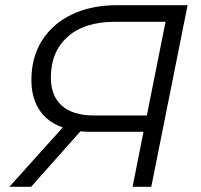

<svg xmlns="http://www.w3.org/2000/svg" viewBox="-20 -720 774 740"><path d="M491 0 533 -212H325Q307 -212 290 -214L100 0H16L222 -229Q163 -249 132 -296Q101 -343 101 -412Q101 -499 142 -564Q183 -629 257.5 -664.5Q332 -700 431 -700H703L563 0ZM546 -275 618 -636H423Q305 -636 240.5 -578Q176 -520 176 -422Q176 -350 218.5 -312.5Q261 -275 342 -275Z"/></svg>

Font: Montserrat
Style: Italic
Weight: 400
Italic angle: -11.3°
Designer: Julieta Ulanovsky
Foundry: Julieta Ulanovsky
Version: Version 9.000; ttfautohint (v1.8.4.7-5d5b)